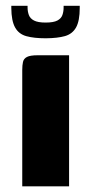

<svg xmlns="http://www.w3.org/2000/svg" viewBox="-20 -654 321 674"><path d="M58.1 0Q58.1 -102.1 58.1 -204.2Q58.1 -306.3 58.1 -408.3Q58.1 -425 60.7 -436.5Q63.2 -448.1 74.7 -454.1Q86.1 -460 112.4 -460H222.5V0ZM140.6 -519.6Q99.3 -519.6 72.6 -527Q45.9 -534.4 33 -557.6Q20 -580.8 19.7 -625.8V-633.6H76.8V-627.5Q76.8 -613.5 81.3 -601.3Q85.8 -589 99.5 -581.9Q113.1 -574.8 140 -574.8Q167.8 -574.8 181.3 -581.9Q194.7 -589 199 -601.1Q203.3 -613.2 203.3 -627.5V-633.6H259.9V-626.2Q259.9 -580.8 247.1 -557.8Q234.2 -534.8 208.1 -527.3Q181.9 -519.9 140.6 -519.6Z"/></svg>

Font: Genos Thin
Style: Regular
Weight: 100
Designer: Robert E. Leuschke
Foundry: Robert E. Leuschke
Version: Version 1.010